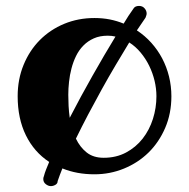

<svg xmlns="http://www.w3.org/2000/svg" viewBox="-20 -568 641 652"><path d="M152.8 64Q144 64 135.5 57.4Q127 50.8 127 40Q127 37.6 127.4 35.4Q127.9 33.2 128.9 30.8Q131.8 19.5 136.5 7.6Q141.1 -4.4 147 -18.1Q95.7 -51.8 67.9 -108.6Q40 -165.5 40 -241.2Q40 -298.8 60.1 -347.7Q80.1 -396.5 115.2 -431.9Q150.4 -467.3 198 -487.1Q245.6 -506.8 300.8 -506.8Q328.1 -506.8 352.8 -502Q377.4 -497.1 399.9 -487.8Q408.2 -502 416.3 -514.2Q424.3 -526.4 432.1 -537.1Q437.5 -547.9 452.1 -547.9Q463.9 -547.9 470.9 -539.8Q478 -531.7 478 -522Q478 -518.1 476.1 -513.4Q474.1 -508.8 474.1 -507.8L444.8 -464.8Q472.2 -446.8 493.9 -422.6Q515.6 -398.4 530.8 -369.6Q545.9 -340.8 554 -308.1Q562 -275.4 562 -241.2Q562 -182.6 541 -133.8Q520 -85 484.4 -50Q448.7 -15.1 401.1 4.4Q353.5 23.9 300.8 23.9Q240.7 23.9 191.9 3.9Q187.5 15.1 183.3 25.9Q179.2 36.6 175.8 46.9Q175.8 55.2 168.2 59.6Q160.6 64 152.8 64ZM511.2 -241.2Q511.2 -267.1 504.9 -293.7Q498.5 -320.3 486.6 -344.7Q474.6 -369.1 457.5 -389.6Q440.4 -410.2 418.9 -423.8Q396.5 -387.2 372.6 -346.7Q348.6 -306.2 325.2 -263.9Q301.8 -221.7 279.5 -179.4Q257.3 -137.2 237.8 -97.2Q251.5 -68.4 274.2 -50.3Q296.9 -32.2 332 -32.2Q374.5 -32.2 408 -50Q441.4 -67.9 464.4 -97.2Q487.3 -126.5 499.3 -164.1Q511.2 -201.7 511.2 -241.2ZM211.9 -246.1Q211.9 -228 212.9 -208.3Q213.9 -188.5 216.8 -168Q234.9 -203.1 254.6 -239.5Q274.4 -275.9 294.4 -311.3Q314.5 -346.7 334 -380.1Q353.5 -413.6 372.1 -443.8Q359.4 -446.8 346.2 -446.8Q318.8 -446.8 298.6 -437.7Q278.3 -428.7 263.2 -413.3Q248 -397.9 238.3 -377.9Q228.5 -357.9 222.7 -335.4Q216.8 -313 214.4 -290Q211.9 -267.1 211.9 -246.1Z"/></svg>

Font: Ribeye
Style: Regular
Weight: 400
Designer: Astigmatic (AOETI)
Foundry: Astigmatic (AOETI)
Version: Version 1.000